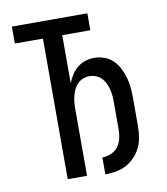

<svg xmlns="http://www.w3.org/2000/svg" viewBox="-83 -805 766 882"><g transform="rotate(-10 300.0 -363.5)"><path d="M337 8V-71Q358 -71 378 -79.5Q398 -88 410.5 -104.5Q423 -121 428 -142Q433 -163 433 -184V-314Q433 -329 431.5 -344Q430 -359 426 -374Q422 -389 415.5 -402.5Q409 -416 398 -427Q387 -438 372.5 -443.5Q358 -449 343 -449Q328 -449 313.5 -443.5Q299 -438 288 -427Q277 -416 270.5 -402.5Q264 -389 260 -374Q256 -359 254.5 -344Q253 -329 253 -314V0H163V-656H32V-735H384V-656H253V-432Q261 -452 272.5 -470Q284 -488 300.5 -501.5Q317 -515 337.5 -521.5Q358 -528 379 -528Q403 -528 426.5 -519.5Q450 -511 467 -494Q484 -477 495 -455Q506 -433 512.5 -409.5Q519 -386 521 -362Q523 -338 523 -314V-184Q523 -159 519 -133.5Q515 -108 504 -85Q493 -62 475.5 -43.5Q458 -25 435.5 -13Q413 -1 388 3.5Q363 8 337 8Z"/></g></svg>

Font: Iosevka Medium Extended
Style: Regular
Weight: 500
Width: 7
Monospace: yes
Designer: Belleve Invis
Foundry: Belleve Invis
Version: Version 32.5.0; ttfautohint (v1.8.4)